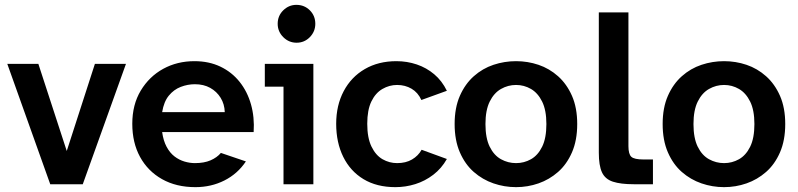

<svg xmlns="http://www.w3.org/2000/svg" viewBox="-20 -759 3286 791"><path d="M187 0 10 -496H138L255 -137L371 -496H499L321 0Z M785 12Q706 12 647.5 -21Q589 -54 557 -112.5Q525 -171 525 -249Q525 -328 560 -386Q595 -444 652.5 -475.5Q710 -507 781 -507Q841 -507 888 -484.5Q935 -462 967 -422Q999 -382 1014 -329Q1029 -276 1025 -215H648Q653 -179 666.5 -154Q680 -129 699 -114.5Q718 -100 740 -93.5Q762 -87 783 -87Q821 -87 847.5 -98.5Q874 -110 890 -129L993 -94Q959 -43 904.5 -15.5Q850 12 785 12ZM648 -297H906Q905 -330 889 -356Q873 -382 846 -397Q819 -412 783 -412Q753 -412 724.5 -401Q696 -390 675.5 -365Q655 -340 648 -297Z M1148 0V-402H1071V-496H1271V0ZM1202 -583Q1170 -583 1147 -606Q1124 -629 1124 -661Q1124 -694 1147 -716.5Q1170 -739 1201 -739Q1234 -739 1256.5 -716.5Q1279 -694 1279 -661Q1279 -629 1256.5 -606Q1234 -583 1202 -583Z M1609 12Q1532 12 1477.5 -21Q1423 -54 1394 -113Q1365 -172 1365 -249Q1365 -325 1396 -383.5Q1427 -442 1483 -474.5Q1539 -507 1613 -507Q1657 -507 1697 -493.5Q1737 -480 1769 -453Q1801 -426 1821 -385L1716 -347Q1702 -378 1675.5 -393.5Q1649 -409 1616 -409Q1584 -409 1555.5 -392.5Q1527 -376 1510 -341Q1493 -306 1493 -249Q1493 -191 1510.5 -155Q1528 -119 1556 -103Q1584 -87 1616 -87Q1652 -87 1677.5 -102Q1703 -117 1717 -142L1821 -104Q1799 -65 1765 -39Q1731 -13 1691 -0.5Q1651 12 1609 12Z M2106 12Q2058 12 2013 -3.5Q1968 -19 1932 -50.5Q1896 -82 1874.5 -131.5Q1853 -181 1853 -248Q1853 -315 1874.5 -364Q1896 -413 1932 -445Q1968 -477 2013 -492Q2058 -507 2106 -507Q2154 -507 2198.5 -492Q2243 -477 2279 -445Q2315 -413 2336.5 -364Q2358 -315 2358 -248Q2358 -181 2336.5 -131.5Q2315 -82 2279 -50.5Q2243 -19 2198.5 -3.5Q2154 12 2106 12ZM2106 -87Q2139 -87 2167.5 -103Q2196 -119 2213.5 -154.5Q2231 -190 2231 -248Q2231 -305 2213.5 -340.5Q2196 -376 2167.5 -392.5Q2139 -409 2106 -409Q2073 -409 2044 -392.5Q2015 -376 1997.5 -340.5Q1980 -305 1980 -248Q1980 -190 1997.5 -154.5Q2015 -119 2044 -103Q2073 -87 2106 -87Z M2591 0Q2537 0 2505 -10.5Q2473 -21 2460 -49Q2447 -77 2447 -130V-708H2569V-157Q2569 -124 2581 -113Q2593 -102 2631 -102H2670V0Z M2963 12Q2915 12 2870 -3.5Q2825 -19 2789 -50.5Q2753 -82 2731.5 -131.5Q2710 -181 2710 -248Q2710 -315 2731.5 -364Q2753 -413 2789 -445Q2825 -477 2870 -492Q2915 -507 2963 -507Q3011 -507 3055.5 -492Q3100 -477 3136 -445Q3172 -413 3193.5 -364Q3215 -315 3215 -248Q3215 -181 3193.5 -131.5Q3172 -82 3136 -50.5Q3100 -19 3055.5 -3.5Q3011 12 2963 12ZM2963 -87Q2996 -87 3024.5 -103Q3053 -119 3070.5 -154.5Q3088 -190 3088 -248Q3088 -305 3070.5 -340.5Q3053 -376 3024.5 -392.5Q2996 -409 2963 -409Q2930 -409 2901 -392.5Q2872 -376 2854.5 -340.5Q2837 -305 2837 -248Q2837 -190 2854.5 -154.5Q2872 -119 2901 -103Q2930 -87 2963 -87Z"/></svg>

Font: Atkinson Hyperlegible Next SemiBold
Style: Regular
Weight: 600
Designer: Elliott Scott, Megan Eiswerth, Linus Boman, Theodore Petrosky, Letters from Sweden
Foundry: Applied Design Works, Letters from Sweden
Version: Version 2.001